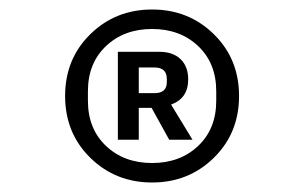

<svg xmlns="http://www.w3.org/2000/svg" viewBox="-20 -730 640 404"><path d="M430 -398Q377 -346 300 -346Q223 -346 170 -398Q117 -450 117 -528Q117 -606 170 -658Q223 -710 300 -710Q377 -710 430 -658Q483 -606 483 -528Q483 -450 430 -398ZM435 -518V-538Q435 -597 397 -633Q359 -669 300 -669Q241 -669 203 -633Q165 -597 165 -538V-518Q165 -459 203 -423Q241 -387 300 -387Q359 -387 397 -423Q435 -459 435 -518ZM272 -503V-436H228V-621H315Q344 -621 360 -605.5Q376 -590 376 -563Q376 -523 340 -510L385 -436H336L299 -503ZM272 -534H305Q331 -534 331 -557V-564Q331 -588 305 -588H272Z"/></svg>

Font: IBM Plex Mono Text
Style: Regular
Weight: 450
Designer: Mike Abbink, Paul van der Laan, Pieter van Rosmalen
Foundry: Bold Monday
Version: Version 2.000